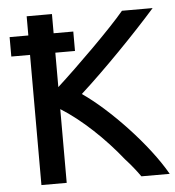

<svg xmlns="http://www.w3.org/2000/svg" viewBox="-52 -761 744 817"><g transform="rotate(-5 320.0 -352.5)"><path d="M284 -631V-548H200V-401C290 -483 439 -630 498 -701H629C539 -599 400 -456 297 -363C411 -285 567 -121 640 8H519C500 -19 479 -45 456 -70C382 -163 288 -252 200 -307V8H92V-548H12V-631H92V-713H200V-631Z"/></g></svg>

Font: Repo Medium
Style: Regular
Weight: 500
Designer: Stefan Peev
Foundry: Context Ltd
Version: Version 1.502